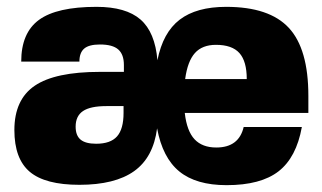

<svg xmlns="http://www.w3.org/2000/svg" viewBox="-20 -529 940 561"><path d="M520 -199V-198Q526 -146 548.5 -122Q571 -98 612 -98Q678 -98 692 -158H862Q846 -69 794 -28.5Q742 12 642 12Q553 12 504 -28Q455 -68 439 -154Q428 -69 372 -29Q316 11 212 11Q112 11 67 -27Q22 -65 22 -149Q22 -238 81.5 -278.5Q141 -319 272 -319H342V-339Q342 -370 325.5 -384.5Q309 -399 272 -399Q240 -399 226 -387Q212 -375 212 -349H42Q42 -433 94 -471Q146 -509 262 -509Q348 -509 390.5 -472Q433 -435 440 -353Q456 -434 505 -471.5Q554 -509 641 -509Q767 -509 824 -447.5Q881 -386 881 -249V-199ZM261 -109Q303 -109 322 -130.5Q341 -152 341 -199V-219H291Q244 -219 222.5 -204.5Q201 -190 201 -159Q201 -133 215.5 -121Q230 -109 261 -109ZM611 -398Q571 -398 549.5 -374Q528 -350 521 -298H701Q701 -350 679.5 -374Q658 -398 611 -398Z"/></svg>

Font: Fivo Sans Modern Heavy
Style: Regular
Weight: 900
Designer: Alexander Slobzheninov
Foundry: Alexander Slobzheninov
Version: 1.0